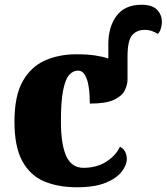

<svg xmlns="http://www.w3.org/2000/svg" viewBox="-20 -780 703 810"><path d="M304 10Q225 10 166 -15Q107 -40 74 -100.5Q41 -161 41 -267Q41 -376 76 -437.5Q111 -499 170 -525Q229 -551 302 -551Q348 -551 381.5 -546Q415 -541 437 -533V-594Q437 -667 472 -713.5Q507 -760 577 -760Q622 -760 642.5 -739Q663 -718 663 -687Q663 -673 658.5 -659Q654 -645 646 -637Q635 -644 621 -649Q607 -654 590 -654Q557 -654 537.5 -631.5Q518 -609 518 -541V-444Q518 -424 507 -400Q496 -376 462 -359.5Q428 -343 359 -343Q359 -380 354.5 -411.5Q350 -443 339 -462.5Q328 -482 309 -482Q287 -482 271 -463Q255 -444 246 -397.5Q237 -351 237 -268Q237 -171 259.5 -121.5Q282 -72 332 -72Q388 -72 428.5 -98Q469 -124 486 -161Q502 -153 508.5 -138.5Q515 -124 515 -110Q515 -84 493.5 -56Q472 -28 426 -9Q380 10 304 10Z"/></svg>

Font: Noto Serif Black
Style: Regular
Weight: 900
Designer: Monotype Design Team
Foundry: Monotype Imaging Inc.
Version: Version 2.014; ttfautohint (v1.8.4.7-5d5b)